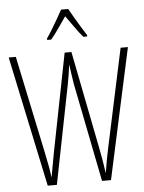

<svg xmlns="http://www.w3.org/2000/svg" viewBox="-62 -998 786 1046"><g transform="rotate(-5 331.0 -474.5)"><path d="M657 -714 502 0H453L346 -539Q342 -565 338.5 -587.5Q335 -610 330 -648Q326 -614 322 -591Q318 -568 313 -540L206 0H156L5 -714H44L157 -176Q167 -129 173 -95Q179 -61 181 -43Q187 -79 194.5 -118.5Q202 -158 205 -176L311 -714H348L454 -176Q461 -140 466 -110.5Q471 -81 477 -40Q483 -78 489 -111.5Q495 -145 502 -176L617 -714ZM351 -949Q364 -925 382 -894.5Q400 -864 416.5 -837.5Q433 -811 441 -799V-791H420Q399 -815 375.5 -848.5Q352 -882 331 -911Q312 -884 288 -849Q264 -814 244 -791H222V-799Q234 -816 250.5 -843Q267 -870 283.5 -898.5Q300 -927 312 -949Z"/></g></svg>

Font: Noto Sans Lao Looped ExtraCondensed ExtraLight
Style: Regular
Weight: 200
Width: 2
Designer: Mark Frömberg, Ben Mitchell
Foundry: The Fontpad Ltd
Version: Version 1.002; ttfautohint (v1.8.4.7-5d5b)